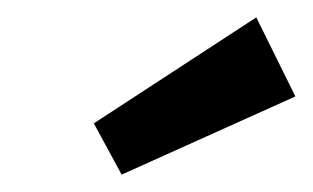

<svg xmlns="http://www.w3.org/2000/svg" viewBox="-20 -832 360 221"><path d="M275 -812 320 -721 120 -631 88 -690Z"/></svg>

Font: Fira Sans Extra Condensed Medium
Style: Italic
Weight: 500
Width: 3
Italic angle: -8°
Designer: Carrois Corporate & Edenspiekermann AG
Foundry: Carrois Corporate GbR & Edenspiekermann AG
Version: Version 4.203